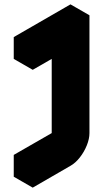

<svg xmlns="http://www.w3.org/2000/svg" viewBox="-20 -670 473 880"><path d="M303 -550Q303 -524 291 -494Q279 -464 259 -438.5Q239 -413 217 -400L130 -350V-450L390 -600V-60Q390 -34 378 -4Q366 26 346 51.5Q326 77 303 90L130 190V90L303 -10ZM303 -550V-10L217 -60V-600ZM303 -10 130 90 43 40 217 -60ZM130 90V190L43 140V40ZM390 -600 130 -450 43 -500 303 -650ZM130 -450V-350L43 -400V-500Z"/></svg>

Font: Nabla
Style: Regular
Weight: 400
Designer: Arthur Reinders Folmer
Foundry: Typearture
Version: Version 1.002